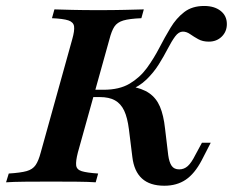

<svg xmlns="http://www.w3.org/2000/svg" viewBox="-41 -602 769 634"><path d="M501.6 11.3Q454 11.3 427.8 -12.5Q401.6 -36.3 396 -83.9L384.7 -175Q379.8 -213.7 369 -236.7Q358.1 -259.7 338.7 -270.6Q319.4 -281.5 287.9 -281.5H252.4L258.9 -305.6H300.8Q353.2 -305.6 387.1 -325.8Q421 -346 444 -377.4Q466.9 -408.9 485.1 -444Q503.2 -479 522.2 -510.5Q541.1 -541.9 567.3 -562.1Q593.5 -582.3 633.1 -582.3Q666.9 -582.3 687.5 -566.1Q708.1 -550 708.1 -522.6Q708.1 -497.6 691.1 -481Q674.2 -464.5 648.4 -464.5Q628.2 -464.5 613.7 -472.6Q599.2 -480.6 587.1 -489.1Q575 -497.6 562.9 -497.6Q549.2 -497.6 537.5 -481.9Q525.8 -466.1 512.9 -441.1Q500 -416.1 483.1 -389.1Q466.1 -362.1 442.3 -339.1Q418.5 -316.1 384.7 -303.2L389.5 -316.9Q428.2 -310.5 451.6 -294.4Q475 -278.2 487.1 -250Q499.2 -221.8 504 -177.4L514.5 -89.5Q517.7 -66.1 525.8 -54.4Q533.9 -42.7 550.8 -42.7Q566.9 -42.7 579 -53.6Q591.1 -64.5 604 -90.3L625.8 -130.6H654.8L625 -72.6Q601.6 -28.2 572.2 -8.5Q542.7 11.3 501.6 11.3ZM-21 0 -12.1 -29Q27.4 -31.5 47.2 -37.1Q66.9 -42.7 76.6 -56.9Q86.3 -71 93.5 -98.4L197.6 -472.6Q205.6 -500.8 203.6 -514.9Q201.6 -529 184.7 -534.7Q167.7 -540.3 130.6 -541.9L138.7 -571Q160.5 -570.2 197.6 -569.4Q234.7 -568.5 283.9 -568.5Q332.3 -568.5 370.6 -569.4Q408.9 -570.2 433.9 -571L425.8 -541.9Q386.3 -540.3 366.1 -534.3Q346 -528.2 336.7 -514.1Q327.4 -500 320.2 -471.8L216.1 -98.4Q208.9 -70.2 210.5 -56Q212.1 -41.9 229 -36.7Q246 -31.5 283.1 -29L275 0Q252.4 -1.6 214.9 -2Q177.4 -2.4 128.2 -2.4Q78.2 -2.4 40.3 -2Q2.4 -1.6 -21 0Z"/></svg>

Font: Playfair 5pt SemiExpanded Light
Style: Bold Italic
Weight: 700
Italic angle: -15.6°
Version: Version 2.001;gftools[0.9.30]